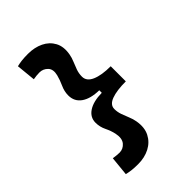

<svg xmlns="http://www.w3.org/2000/svg" viewBox="-260 -898 1106 1106"><g transform="rotate(-45 293.0 -345.0)"><path d="M187.5 104.5Q156.2 104.5 135 101.8Q113.8 99.1 96.2 94.7L107.9 -22.9Q122.1 -21 134.8 -19.5Q147.5 -18.1 158.2 -18.1Q188 -18.1 208.3 -41.7Q228.5 -65.4 219.2 -110.8Q212.9 -141.1 197.5 -172.4Q182.1 -203.6 182.1 -238.3Q182.1 -282.2 221.2 -307.9Q260.3 -333.5 329.6 -334.5V-355Q260.3 -356 221.2 -383.3Q182.1 -410.6 182.1 -460Q182.1 -493.2 196.8 -524.9Q211.4 -556.6 219.2 -587.4Q229.5 -628.4 208.7 -649.9Q188 -671.4 158.2 -671.4Q147.5 -671.4 134.8 -670.2Q122.1 -668.9 107.9 -666.5L96.2 -784.2Q113.8 -788.6 135 -791.3Q156.2 -793.9 187.5 -793.9Q240.7 -793.9 282 -773.9Q323.2 -753.9 343.8 -715.6Q364.3 -677.2 354.5 -622.1Q350.6 -599.1 340.8 -576.4Q331.1 -553.7 322.8 -530.3Q314.5 -506.8 314.5 -481Q314.5 -443.8 357.4 -425Q400.4 -406.2 474.1 -406.2V-283.2Q399.9 -283.2 357.2 -267.3Q314.5 -251.5 314.5 -217.3Q314.5 -192.9 322.8 -169.2Q331.1 -145.5 340.8 -122.6Q350.6 -99.6 354.5 -76.2Q364.3 -19 343.8 21.2Q323.2 61.5 282 83Q240.7 104.5 187.5 104.5Z"/></g></svg>

Font: Cascadia Code PL
Style: Bold
Weight: 700
Monospace: yes
Designer: Aaron Bell
Foundry: Saja Typeworks
Version: Version 2404.023; ttfautohint (v1.8.4)